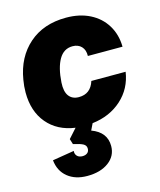

<svg xmlns="http://www.w3.org/2000/svg" viewBox="-120 -640 826 990"><g transform="rotate(-15 293.0 -145.5)"><path d="M72 139 188 120Q186 136 196 147Q206 158 225 158Q241 158 251 150Q261 142 261 127Q261 110 245.5 101.5Q230 93 193 85L184 56L228 7Q134 -6 80 -70Q26 -134 26 -235Q26 -268 32 -302Q51 -418 128.5 -486Q206 -554 327 -554Q399 -554 453.5 -526.5Q508 -499 538.5 -449Q569 -399 570 -334H385Q386 -366 368.5 -384.5Q351 -403 321 -403Q274 -403 248.5 -359Q223 -315 218 -237Q215 -189 233 -165Q251 -141 286 -141Q349 -141 369 -205H552Q539 -118 476 -61Q413 -4 319 7L302 42Q381 71 381 145Q381 198 337.5 230.5Q294 263 223 263Q159 263 118.5 230Q78 197 72 139Z"/></g></svg>

Font: Mona Sans Black
Style: Italic
Weight: 900
Italic angle: -11.7°
Designer: Deni Anggara
Foundry: GitHub
Version: Version 2.000